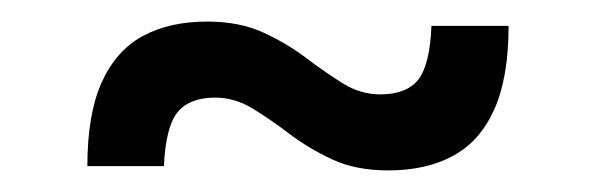

<svg xmlns="http://www.w3.org/2000/svg" viewBox="-20 -314 552 178"><path d="M61 -160Q61 -208 74.2 -237.5Q87.5 -267 112.2 -280.5Q137 -294 172 -294Q202 -294 224.2 -283.8Q246.5 -273.5 264.2 -260Q282 -246.5 298.2 -236.5Q314.5 -226.5 332.5 -226.5Q357 -226.5 367.8 -240.2Q378.5 -254 380 -290H451.5Q451.5 -242 438.2 -212.5Q425 -183 400 -169.5Q375 -156 340 -156Q310 -156 288 -166.2Q266 -176.5 248.2 -190Q230.5 -203.5 214 -213.5Q197.5 -223.5 179.5 -223.5Q155.5 -223.5 144.5 -209.8Q133.5 -196 132 -160Z"/></svg>

Font: Newsreader 16pt 16pt
Style: Bold
Weight: 700
Version: Version 1.003